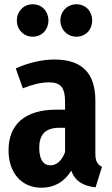

<svg xmlns="http://www.w3.org/2000/svg" viewBox="-20 -863 525 900"><path d="M133 -843C91 -843 59 -810 59 -767C59 -724 91 -691 133 -691C177 -691 207 -724 207 -767C207 -810 177 -843 133 -843ZM338 -843C296 -843 263 -810 263 -767C263 -724 296 -691 338 -691C382 -691 412 -724 412 -767C412 -810 382 -843 338 -843ZM427 -143V-391C427 -519 366 -584 235 -584C179 -584 111 -569 54 -542L87 -449C133 -467 171 -477 210 -477C264 -477 285 -454 285 -383V-349H245C98 -349 20 -281 20 -158C20 -54 80 17 174 17C228 17 278 -5 314 -63C333 -12 371 9 428 15L458 -81C437 -92 427 -106 427 -143ZM216 -88C184 -88 164 -114 164 -170C164 -234 194 -264 259 -264H285V-150C270 -110 246 -88 216 -88Z"/></svg>

Font: Glow Sans TC Compressed
Style: Bold
Weight: 700
Width: 2
Designer: Ryoko NISHIZUKA (kana, bopomofo & ideographs); Paul D. Hunt (Latin, Greek & Cyrillic); Sandoll Communications, Soo-young
Version: Version 0.93